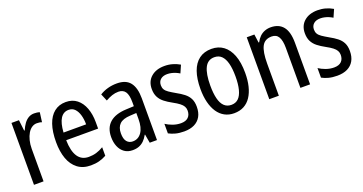

<svg xmlns="http://www.w3.org/2000/svg" viewBox="-34 -1051 2962 1565"><g transform="rotate(-20 1447.5 -268.5)"><path d="M267 -547Q279 -547 291 -545.5Q303 -544 315 -540L304 -457Q294 -461 283 -462.5Q272 -464 260 -464Q237 -464 217 -450.5Q197 -437 182.5 -412.5Q168 -388 159.5 -354.5Q151 -321 151 -282V0H68V-537H133L144 -443H149Q162 -474 179 -497.5Q196 -521 218 -534Q240 -547 267 -547Z M541 -546Q598 -546 637 -515Q676 -484 696 -430Q716 -376 716 -308V-252H439Q441 -157 473 -109Q505 -61 567 -61Q602 -61 632.5 -70Q663 -79 695 -98V-24Q664 -7 631.5 1.5Q599 10 559 10Q491 10 445.5 -25Q400 -60 378 -121.5Q356 -183 356 -265Q356 -355 377.5 -417.5Q399 -480 440.5 -513Q482 -546 541 -546ZM541 -478Q496 -478 470.5 -438Q445 -398 440 -318H636Q636 -363 625.5 -399Q615 -435 594.5 -456.5Q574 -478 541 -478Z M984 -546Q1063 -546 1099 -499.5Q1135 -453 1135 -363V0H1072L1059 -75H1056Q1040 -46 1021 -27.5Q1002 -9 978 0.5Q954 10 922 10Q880 10 851 -11Q822 -32 807 -68Q792 -104 792 -150Q792 -230 841 -273.5Q890 -317 985 -321L1052 -324V-359Q1052 -422 1032.5 -450Q1013 -478 973 -478Q945 -478 918 -469Q891 -460 861 -443L835 -505Q867 -525 904.5 -535.5Q942 -546 984 -546ZM998 -262Q934 -259 905.5 -231Q877 -203 877 -151Q877 -103 896 -80Q915 -57 947 -57Q995 -57 1023.5 -97.5Q1052 -138 1052 -213V-265Z M1533 -145Q1533 -95 1513.5 -60.5Q1494 -26 1457.5 -8Q1421 10 1369 10Q1327 10 1294.5 1.5Q1262 -7 1237 -21V-104Q1262 -87 1296.5 -74.5Q1331 -62 1367 -62Q1409 -62 1430.5 -83Q1452 -104 1452 -141Q1452 -161 1443 -177Q1434 -193 1414 -208.5Q1394 -224 1359 -243Q1322 -263 1294.5 -284.5Q1267 -306 1252 -335Q1237 -364 1237 -405Q1237 -471 1281 -509Q1325 -547 1397 -547Q1434 -547 1467 -537.5Q1500 -528 1529 -511L1500 -445Q1484 -455 1467 -462Q1450 -469 1432 -473Q1414 -477 1396 -477Q1359 -477 1338 -458.5Q1317 -440 1317 -408Q1317 -387 1326 -371.5Q1335 -356 1356 -341.5Q1377 -327 1412 -307Q1449 -287 1476.5 -265.5Q1504 -244 1518.5 -215.5Q1533 -187 1533 -145Z M1998 -269Q1998 -205 1985.5 -154Q1973 -103 1948.5 -66Q1924 -29 1887.5 -9.5Q1851 10 1802 10Q1757 10 1721 -9.5Q1685 -29 1660.5 -65.5Q1636 -102 1623 -153.5Q1610 -205 1610 -269Q1610 -358 1632 -420Q1654 -482 1697.5 -514.5Q1741 -547 1805 -547Q1865 -547 1908 -515Q1951 -483 1974.5 -421.5Q1998 -360 1998 -269ZM1695 -269Q1695 -202 1706.5 -155.5Q1718 -109 1742.5 -85.5Q1767 -62 1804 -62Q1842 -62 1866 -85.5Q1890 -109 1902 -155.5Q1914 -202 1914 -269Q1914 -337 1902 -382.5Q1890 -428 1866 -451.5Q1842 -475 1804 -475Q1747 -475 1721 -422.5Q1695 -370 1695 -269Z M2318 -547Q2389 -547 2426 -501.5Q2463 -456 2463 -360V0H2379V-347Q2379 -410 2360.5 -442Q2342 -474 2301 -474Q2241 -474 2216.5 -427Q2192 -380 2192 -279V0H2109V-537H2175L2185 -464H2190Q2204 -491 2223 -509.5Q2242 -528 2266.5 -537.5Q2291 -547 2318 -547Z M2861 -145Q2861 -95 2841.5 -60.5Q2822 -26 2785.5 -8Q2749 10 2697 10Q2655 10 2622.5 1.5Q2590 -7 2565 -21V-104Q2590 -87 2624.5 -74.5Q2659 -62 2695 -62Q2737 -62 2758.5 -83Q2780 -104 2780 -141Q2780 -161 2771 -177Q2762 -193 2742 -208.5Q2722 -224 2687 -243Q2650 -263 2622.5 -284.5Q2595 -306 2580 -335Q2565 -364 2565 -405Q2565 -471 2609 -509Q2653 -547 2725 -547Q2762 -547 2795 -537.5Q2828 -528 2857 -511L2828 -445Q2812 -455 2795 -462Q2778 -469 2760 -473Q2742 -477 2724 -477Q2687 -477 2666 -458.5Q2645 -440 2645 -408Q2645 -387 2654 -371.5Q2663 -356 2684 -341.5Q2705 -327 2740 -307Q2777 -287 2804.5 -265.5Q2832 -244 2846.5 -215.5Q2861 -187 2861 -145Z"/></g></svg>

Font: Noto Sans Display Condensed
Style: Regular
Weight: 400
Width: 3
Designer: Monotype Design Team
Foundry: Monotype Imaging Inc.
Version: Version 2.003